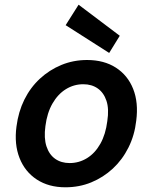

<svg xmlns="http://www.w3.org/2000/svg" viewBox="-20 -784 650 816"><path d="M258 12Q187 12 136.5 -21Q86 -54 63 -112.5Q40 -171 50 -246Q58 -309 83.5 -360.5Q109 -412 149.5 -449.5Q190 -487 241 -508Q292 -529 350 -529Q422 -529 472.5 -496.5Q523 -464 546 -406Q569 -348 559 -271Q552 -209 526 -157Q500 -105 459.5 -67.5Q419 -30 368 -9Q317 12 258 12ZM276 -91Q316 -91 350 -112Q384 -133 406.5 -173Q429 -213 436 -269Q444 -321 432.5 -355.5Q421 -390 395.5 -408Q370 -426 334 -426Q294 -426 260 -405Q226 -384 203 -344Q180 -304 173 -248Q166 -197 177.5 -162Q189 -127 214.5 -109Q240 -91 276 -91ZM444 -559 259 -677 314 -764 489 -632Z"/></svg>

Font: DM Sans 11pt SemiBold
Style: Italic
Weight: 600
Italic angle: -10°
Version: Version 4.004;gftools[0.9.30]